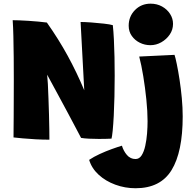

<svg xmlns="http://www.w3.org/2000/svg" viewBox="-20 -740 1033 1022"><path d="M243 3.5Q208.5 3.5 170.8 1.5Q133 -0.5 101 -3.5Q69 -6.5 52 -8.5Q52 -13.5 52.2 -41.5Q52.5 -69.5 52.8 -113.2Q53 -157 53.2 -209.5Q53.5 -262 53.5 -316Q53.5 -375 53 -435Q52.5 -495 51.2 -546.8Q50 -598.5 47.5 -632.5Q58 -632.5 80.8 -631.8Q103.5 -631 131 -629.2Q158.5 -627.5 184.8 -625Q211 -622.5 229.5 -620Q292 -531.5 340.5 -442.8Q389 -354 428.5 -259.5L409 -623Q430.5 -623 465.2 -620.5Q500 -618 533 -614.2Q566 -610.5 580.5 -606Q584 -574.5 586.2 -530.2Q588.5 -486 589.5 -436Q590.5 -386 590.5 -337.5Q590.5 -281.5 589.2 -226.2Q588 -171 585.5 -123.8Q583 -76.5 579.8 -44.2Q576.5 -12 573.5 -2Q544 -0.5 506 -0.5Q479 -0.5 453.8 -1.8Q428.5 -3 411.5 -6Q406 -16.5 387.5 -51.5Q369 -86.5 342.8 -135.8Q316.5 -185 287.2 -239Q258 -293 231 -342.5Q233 -326.5 234.8 -292.8Q236.5 -259 238 -216.5Q239.5 -174 240.8 -130.8Q242 -87.5 242.5 -51.8Q243 -16 243 3.5ZM781.5 -720.5Q815.5 -720.5 842.5 -705.5Q869.5 -690.5 885.2 -666Q901 -641.5 901 -613Q901 -582 883.8 -556.5Q866.5 -531 839 -515.2Q811.5 -499.5 780.5 -499.5Q750.5 -499.5 724.2 -512.5Q698 -525.5 681.5 -548.8Q665 -572 665 -603Q665 -652.5 698.5 -686.5Q732 -720.5 781.5 -720.5ZM952.5 -120.5Q952.5 69 893.2 165.5Q834 262 701.5 262Q645.5 262 593.8 243Q542 224 505 190Q468 156 454.5 111Q478 95 510.5 80Q543 65 575 53.5Q607 42 629 35.5Q637.5 64 655.8 85.2Q674 106.5 701.5 106.5Q721.5 106.5 734 86.8Q746.5 67 753.2 36.2Q760 5.5 762.8 -29.5Q765.5 -64.5 765.5 -95Q765.5 -147 759 -210.5Q752.5 -274 742.5 -334.8Q732.5 -395.5 721 -439L909 -448Q914 -433.5 921.2 -398.2Q928.5 -363 935.8 -315.8Q943 -268.5 947.8 -217.5Q952.5 -166.5 952.5 -120.5Z"/></svg>

Font: Grandstander ExtraBold
Style: Regular
Weight: 800
Designer: Tyler Finck
Foundry: Etcetera Type Co
Version: Version 1.200; ttfautohint (v1.8.3)